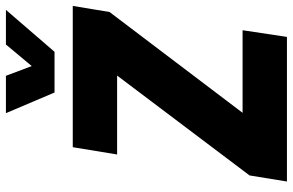

<svg xmlns="http://www.w3.org/2000/svg" viewBox="-186 -778 965 632"><g transform="rotate(-90 296.0 -462.5)"><path d="M14 0 34 -123 405 -615 408 -559H103L127 -705H592L572 -584L197 -89L194 -146H512L490 0ZM307 -765 239 -925H362L394 -840L465 -925H579L441 -765Z"/></g></svg>

Font: Nunito Sans 7pt Condensed Black
Style: Italic
Weight: 900
Width: 3
Italic angle: -9°
Designer: Vernon Adams
Foundry: Vernon Adams
Version: Version 3.101;gftools[0.9.27]